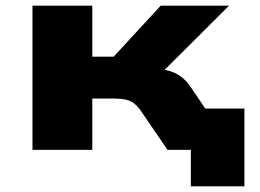

<svg xmlns="http://www.w3.org/2000/svg" viewBox="-20 -526 913 674"><path d="M650 128V0H601V-145H838V128ZM94 0V-506H304V-327H379L544 -506H784L517 -240L515 -286Q545 -284 568.5 -278.5Q592 -273 612 -259.5Q632 -246 649 -221L799 0H568L471 -142Q460 -156 448.5 -164.5Q437 -173 420.5 -176.5Q404 -180 380 -180H304V0Z"/></svg>

Font: Nunito Sans 7pt Expanded Black
Style: Regular
Weight: 900
Width: 7
Designer: Vernon Adams
Foundry: Vernon Adams
Version: Version 3.101;gftools[0.9.27]